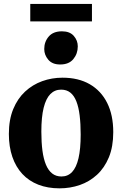

<svg xmlns="http://www.w3.org/2000/svg" viewBox="-20 -966 634 996"><path d="M26 -271Q26 -345 48.5 -399.8Q71 -454.5 110 -490.8Q149 -527 199 -545Q249 -563 304 -563Q387 -563 445.8 -529Q504.5 -495 536 -432Q567.5 -369 567.5 -280.5Q567.5 -205 544.8 -150Q522 -95 483 -59.2Q444 -23.5 394 -6.2Q344 11 289 11Q227.5 11 178.8 -8Q130 -27 96 -63.5Q62 -100 44 -152.5Q26 -205 26 -271ZM299 -50.5Q332 -50.5 354 -73.8Q376 -97 387.2 -145Q398.5 -193 398.5 -268Q398.5 -323.5 393.2 -366.8Q388 -410 376.2 -440Q364.5 -470 345 -485.5Q325.5 -501 297 -501Q264 -501 241.2 -478Q218.5 -455 206.5 -407Q194.5 -359 194.5 -283Q194.5 -227.5 200.2 -184.2Q206 -141 218.5 -111.2Q231 -81.5 250.8 -66Q270.5 -50.5 299 -50.5ZM291.5 -631.5Q251.5 -631.5 230.5 -656.2Q209.5 -681 209.5 -711.5Q209.5 -749.5 232.8 -776.5Q256 -803.5 301 -803.5H302Q342 -803.5 362.8 -779.8Q383.5 -756 383.5 -725.5Q383.5 -687.5 360.5 -659.5Q337.5 -631.5 292.5 -631.5ZM457 -945.5V-855H137V-945.5Z"/></svg>

Font: Merriweather 36pt ExtraBold
Style: Regular
Weight: 800
Designer: Eben Sorkin
Foundry: Eben Sorkin
Version: Version 2.100